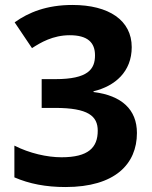

<svg xmlns="http://www.w3.org/2000/svg" viewBox="-20 -744 612 774"><path d="M511 -554C511 -662 419 -724 272 -724C168 -724 95 -694 39 -654L109 -550C143 -572 193 -602 261 -602C334 -602 363 -572 363 -521C363 -465 335 -425 203 -425H148V-309H202C336 -309 374 -276 374 -217C374 -149 336 -110 228 -110C170 -110 99 -126 38 -157V-29C98 -3 165 10 244 10C444 10 532 -83 532 -208C532 -302 471 -359 357 -373V-376C444 -397 511 -455 511 -554Z"/></svg>

Font: Noto Sans Lisu
Style: Bold
Weight: 700
Designer: Monotype Design Team. David Williams.
Foundry: Monotype Imaging Inc.
Version: Version 2.102